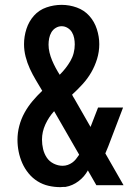

<svg xmlns="http://www.w3.org/2000/svg" viewBox="-20 -763 540 791"><path d="M229 8Q204 8 180 2.5Q156 -3 135 -16Q114 -29 98 -48.5Q82 -68 72 -90.5Q62 -113 57 -137.5Q52 -162 52 -187Q52 -216 59.5 -244.5Q67 -273 81 -298.5Q95 -324 114 -346.5Q133 -369 154 -389Q141 -411 127.5 -433.5Q114 -456 103 -480Q92 -504 85.5 -529.5Q79 -555 79 -581Q79 -613 89 -644Q99 -675 120 -698.5Q141 -722 171.5 -732.5Q202 -743 234 -743Q266 -743 296.5 -732Q327 -721 348 -697.5Q369 -674 379 -643Q389 -612 389 -581Q389 -550 380 -520.5Q371 -491 356 -465Q341 -439 320 -416Q299 -393 277 -373Q279 -369 281 -365Q283 -361 286 -357L353 -240L384 -320H487L426 -160Q423 -153 420 -145.5Q417 -138 414 -131L489 0H377L342 -61Q328 -35 303.5 -16.5Q279 2 250 7H242ZM226 -455Q239 -468 250 -482Q261 -496 270 -511.5Q279 -527 283.5 -544.5Q288 -562 288 -580Q288 -593 285.5 -606Q283 -619 276.5 -630Q270 -641 258.5 -648Q247 -655 234 -655Q221 -655 209.5 -648Q198 -641 191.5 -629.5Q185 -618 182.5 -605Q180 -592 180 -579Q180 -563 184 -546.5Q188 -530 194.5 -514.5Q201 -499 209 -484Q217 -469 226 -455ZM238 -80Q249 -80 259 -83.5Q269 -87 277.5 -93Q286 -99 292.5 -107Q299 -115 305 -124L306 -126L203 -305Q181 -281 167 -250.5Q153 -220 153 -188Q153 -168 157.5 -149Q162 -130 172.5 -114Q183 -98 201 -89Q219 -80 238 -80Z"/></svg>

Font: Zed Mono Semibold
Style: Regular
Weight: 600
Monospace: yes
Designer: Belleve Invis
Foundry: Belleve Invis
Version: Version 1.0.0; ttfautohint (v1.8.4)